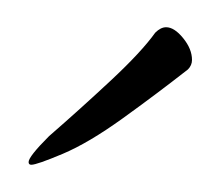

<svg xmlns="http://www.w3.org/2000/svg" viewBox="-20 -475 161 141"><path d="M3 -354Q1 -354 1 -356Q1 -360 16 -375Q39 -395 61.5 -416Q84 -437 94 -451Q98 -455 102 -455Q108 -455 114.5 -447Q121 -439 121 -431Q121 -427 118 -424Q95 -406 70 -388Q45 -370 26 -362Q7 -354 3 -354Z"/></svg>

Font: Ephesis
Style: Regular
Weight: 400
Designer: Robert E. Leuschke
Foundry: Robert E. Leuschke
Version: Version 1.010; ttfautohint (v1.8.3)